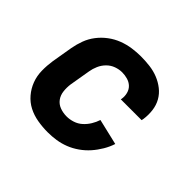

<svg xmlns="http://www.w3.org/2000/svg" viewBox="-130 -690 860 860"><g transform="rotate(45 300.0 -260.0)"><path d="M262 8Q229 8 197 2.5Q165 -3 138 -17Q111 -31 91 -54.5Q71 -78 60 -107Q49 -136 48.5 -168.5Q48 -201 53 -234L70 -334Q75 -362 85 -389Q95 -416 113 -439.5Q131 -463 155 -481Q179 -499 206.5 -509.5Q234 -520 262 -524Q290 -528 317 -528Q346 -528 374 -524.5Q402 -521 427 -511Q452 -501 473 -484.5Q494 -468 507 -445Q520 -422 523.5 -394Q527 -366 523 -338L521 -328H389L390 -332Q393 -350 388.5 -367.5Q384 -385 372 -396.5Q360 -408 343 -413Q326 -418 308 -418Q289 -418 269.5 -411Q250 -404 235 -389Q220 -374 211.5 -354.5Q203 -335 200 -316L183 -216Q180 -194 182.5 -172Q185 -150 197 -133.5Q209 -117 229 -109.5Q249 -102 272 -102Q291 -102 311 -108.5Q331 -115 346.5 -129Q362 -143 373 -161Q384 -179 390 -198L513 -169Q505 -144 490.5 -119.5Q476 -95 457.5 -74Q439 -53 415.5 -36.5Q392 -20 366.5 -10Q341 0 314.5 4Q288 8 262 8Z"/></g></svg>

Font: Iosevka Aile Extrabold
Style: Italic
Weight: 800
Italic angle: -9°
Designer: Belleve Invis
Foundry: Belleve Invis
Version: Version 31.1.0; ttfautohint (v1.8.4)